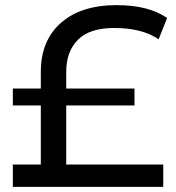

<svg xmlns="http://www.w3.org/2000/svg" viewBox="-20 -728 686 748"><path d="M616 0H30V-87H139V-317H30V-383H139V-448Q139 -570 217.5 -639Q296 -708 434 -708Q559 -708 631 -658L598 -575Q533 -619 425 -619Q329 -619 283.5 -573Q238 -527 238 -449V-383H504V-317H238V-87H616Z"/></svg>

Font: Argentum Novus
Style: Regular
Weight: 400
Designer: Julieta Ulanovsky
Foundry: Julieta Ulanovsky
Version: Version 7.20;July 27, 2021;FontCreator 13.0.0.2683 64-bit